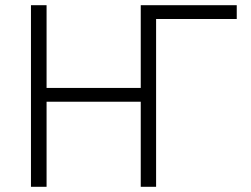

<svg xmlns="http://www.w3.org/2000/svg" viewBox="-20 -718 963 738"><path d="M99 0V-698H159V-380H521V-698H890V-645H580V0H521V-327H159V0Z"/></svg>

Font: IBM Plex Sans Light
Style: Regular
Weight: 300
Designer: Mike Abbink, Paul van der Laan, Pieter van Rosmalen
Foundry: Bold Monday
Version: Version 3.201